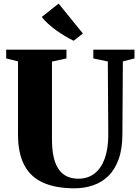

<svg xmlns="http://www.w3.org/2000/svg" viewBox="-20 -1012 756 1040"><path d="M383.5 8Q283 8 214.8 -22Q146.5 -52 112 -116.8Q77.5 -181.5 77.5 -284.5V-679.5L13.5 -695.5V-743H340V-695.5L261.5 -678.5V-258.5Q261.5 -203.5 270.2 -163.2Q279 -123 297 -96.5Q315 -70 341.8 -57Q368.5 -44 404 -44Q456 -44 492.2 -72.2Q528.5 -100.5 547.5 -153.8Q566.5 -207 566.5 -282L564 -679L485.5 -695.5V-743H708.5V-695.5L645.5 -679.5L643 -287.5Q643 -206.5 622.8 -150Q602.5 -93.5 566.8 -58.8Q531 -24 483.8 -8Q436.5 8 383.5 8ZM378.5 -791.5Q355.5 -802.5 331.8 -816.8Q308 -831 285 -847.5Q262 -864 241.8 -882.2Q221.5 -900.5 206 -920L297.5 -992.5L429 -830.5L379.5 -791.5Z"/></svg>

Font: Merriweather 72pt Black
Style: Regular
Weight: 900
Version: Version 2.100